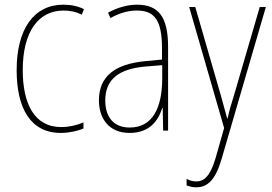

<svg xmlns="http://www.w3.org/2000/svg" viewBox="-20 -557 1161 819"><path d="M239 10C274 10 311 2 336 -9V-35C307 -22 273 -15 241 -15C125 -15 77 -117 77 -258C77 -422 144 -512 251 -512C278 -512 305 -507 329 -494L338 -518C312 -531 284 -537 250 -537C126 -537 51 -435 51 -258C51 -97 109 10 239 10Z M564 -537C523 -537 479 -524 441 -503L451 -480C494 -504 531 -512 564 -512C639 -512 671 -471 671 -351V-303L598 -296C474 -284 402 -234 402 -129C402 -53 443 10 533 10C619 10 655 -43 672 -96H674L676 0H697V-356C697 -486 656 -537 564 -537ZM598 -273 672 -279V-220C671 -98 632 -13 533 -13C467 -13 429 -55 429 -129C429 -219 488 -263 598 -273Z M787 -527 936 -11 900 116C877 195 850 217 817 217C803 217 789 213 776 206V234C790 239 802 242 817 242C866 242 899 210 925 122L1114 -527H1088L978 -150C967 -116 959 -89 951 -52H949C944 -71 940 -86 922 -150L813 -527Z"/></svg>

Font: Noto Sans Arabic UI Cn Th
Style: Regular
Weight: 100
Width: 3
Designer: Monotype Design Team, Nadine Chahine and Nizar Qandah
Foundry: Monotype Imaging Inc.
Version: Version 2.010